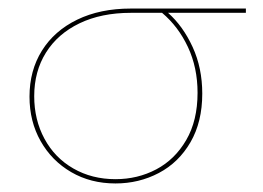

<svg xmlns="http://www.w3.org/2000/svg" viewBox="-20 -426 614 449"><path d="M555 -396H373Q408 -365 430.5 -316Q453 -267 453 -207Q453 -141 425.5 -93.5Q398 -46 351.5 -21.5Q305 3 250 3Q192 3 146.5 -23.5Q101 -50 75 -96Q49 -142 49 -200Q49 -261 78 -307.5Q107 -354 160.5 -380Q214 -406 286 -406H555ZM359 -396H286Q217 -396 166 -371.5Q115 -347 87.5 -303Q60 -259 60 -201Q60 -146 84 -101.5Q108 -57 151.5 -32Q195 -7 250 -7Q302 -7 345.5 -30Q389 -53 415.5 -98.5Q442 -144 442 -209Q442 -268 419.5 -316Q397 -364 359 -396Z"/></svg>

Font: Ysabeau Hairline
Style: Regular
Weight: 100
Designer: Christian Thalmann (Catharsis Fonts)
Version: Version 0.003